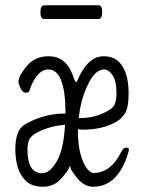

<svg xmlns="http://www.w3.org/2000/svg" viewBox="-20 -694 540 727"><path d="M268 -25Q250 -49 249 -52L245 -67L239 -53Q237 -47 214 -20Q186 13 143 13Q100 13 77.5 -9.5Q55 -32 46.5 -63Q38 -94 38 -130Q38 -166 48 -191.5Q58 -217 89 -231Q155 -264 223 -264H228V-269Q227 -431 163 -431Q146 -431 133 -420Q106 -398 91 -349Q89 -343 77.5 -343Q66 -343 58 -359.5Q50 -376 50 -384Q50 -406 81 -443.5Q112 -481 164 -481Q228 -481 254 -413Q262 -390 264 -387L270 -382L273 -389Q312 -481 372 -481Q411 -481 433 -457Q467 -420 467 -340Q467 -312 463 -292Q453 -232 361 -210Q330 -203 289 -203L275 -205V-199Q275 -143 286 -106.5Q297 -70 310.5 -54.5Q324 -39 333 -39Q400 -39 439 -119H440Q446 -135 457 -135Q468 -135 468 -130Q468 -121 461 -101Q421 13 333 13Q296 13 268 -25ZM140 -38Q168 -38 194 -81.5Q220 -125 226 -216V-222L221 -221Q166 -216 120 -192Q101 -182 92 -168Q84 -154 84 -127Q84 -38 140 -38ZM314 -376Q286 -319 279 -253L278 -247H284Q339 -247 384 -272Q407 -283 414 -298.5Q421 -314 421 -341Q421 -388 406 -409.5Q391 -431 374 -431Q341 -431 314 -376ZM147 -622Q133 -622 133 -648Q133 -674 148 -674H353Q367 -674 367 -648Q367 -622 352 -622Z"/></svg>

Font: Moon Stars Kai T HW Light
Style: Regular
Weight: 300
Designer: GuiWonder
Version: Version 1.101